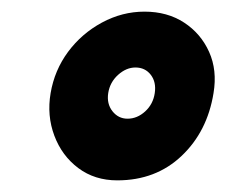

<svg xmlns="http://www.w3.org/2000/svg" viewBox="-20 -712 389 330"><path d="M67 -552Q73.7 -591.4 97 -622.9Q120.4 -654.4 155.2 -673.2Q190.1 -692 228.3 -692Q267.6 -692 296.4 -673.2Q325.2 -654.4 339.4 -622.8Q353.6 -591.2 347 -552Q336.4 -486 292.1 -444Q247.8 -402 181.6 -402Q142.8 -402 114.6 -423.1Q86.4 -444.2 73.4 -478.8Q60.4 -513.4 67 -552ZM166 -552Q163.2 -533.6 173.3 -520.8Q183.4 -508 199.2 -508Q215.8 -508 229.5 -520.5Q243.2 -533 246 -552Q248.8 -571 239.1 -583.5Q229.4 -596 212.8 -596Q197 -596 182.9 -583.3Q168.9 -570.6 166 -552Z"/></svg>

Font: Winky Sans
Style: Italic
Weight: 400
Italic angle: -8.97852°
Designer: Simon Atzbach
Foundry: typofactur
Version: Version 1.205